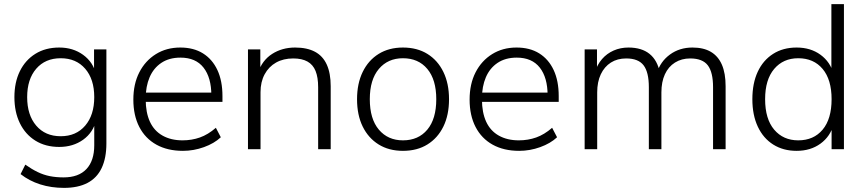

<svg xmlns="http://www.w3.org/2000/svg" viewBox="-20 -725 4201 933"><path d="M291 188Q229 188 175.5 171Q122 154 80 121L103 75Q134 97 163 111Q192 125 222.5 131Q253 137 289 137Q362 137 400 96.5Q438 56 438 -19V-143H448Q433 -81 384 -46Q335 -11 268 -11Q201 -11 152 -41.5Q103 -72 76.5 -126.5Q50 -181 50 -253Q50 -325 76.5 -379Q103 -433 152 -463.5Q201 -494 268 -494Q335 -494 384 -458.5Q433 -423 447 -363H437V-485H497V-28Q497 43 474 91.5Q451 140 405 164Q359 188 291 188ZM275 -63Q350 -63 394 -114.5Q438 -166 438 -253Q438 -340 394 -391Q350 -442 275 -442Q200 -442 156 -391Q112 -340 112 -253Q112 -166 156 -114.5Q200 -63 275 -63Z M869 8Q794 8 740 -22Q686 -52 657 -108Q628 -164 628 -241Q628 -317 657 -373.5Q686 -430 737.5 -462Q789 -494 856 -494Q921 -494 966.5 -465.5Q1012 -437 1036.5 -384.5Q1061 -332 1061 -258V-230H672V-275H1023L1007 -262Q1007 -348 969 -396.5Q931 -445 857 -445Q802 -445 764 -419.5Q726 -394 707 -349.5Q688 -305 688 -247V-242Q688 -178 708.5 -133.5Q729 -89 770 -66Q811 -43 867 -43Q912 -43 951.5 -57Q991 -71 1029 -104L1053 -58Q1021 -28 971 -10Q921 8 869 8Z M1185 0V-485H1245V-372H1234Q1254 -432 1302.5 -463Q1351 -494 1414 -494Q1472 -494 1510.5 -473.5Q1549 -453 1568 -411Q1587 -369 1587 -306V0H1526V-301Q1526 -349 1513.5 -380Q1501 -411 1474 -426Q1447 -441 1405 -441Q1357 -441 1321.5 -421Q1286 -401 1266 -364Q1246 -327 1246 -277V0Z M1938 8Q1870 8 1820 -23Q1770 -54 1742.5 -110Q1715 -166 1715 -243Q1715 -319 1742.5 -375.5Q1770 -432 1820 -463Q1870 -494 1938 -494Q2007 -494 2057 -463Q2107 -432 2134.5 -375.5Q2162 -319 2162 -243Q2162 -166 2134.5 -110Q2107 -54 2057 -23Q2007 8 1938 8ZM1938 -43Q2013 -43 2056.5 -95Q2100 -147 2100 -243Q2100 -338 2056.5 -390Q2013 -442 1938 -442Q1865 -442 1821 -390Q1777 -338 1777 -243Q1777 -147 1821 -95Q1865 -43 1938 -43Z M2503 8Q2428 8 2374 -22Q2320 -52 2291 -108Q2262 -164 2262 -241Q2262 -317 2291 -373.5Q2320 -430 2371.5 -462Q2423 -494 2490 -494Q2555 -494 2600.5 -465.5Q2646 -437 2670.5 -384.5Q2695 -332 2695 -258V-230H2306V-275H2657L2641 -262Q2641 -348 2603 -396.5Q2565 -445 2491 -445Q2436 -445 2398 -419.5Q2360 -394 2341 -349.5Q2322 -305 2322 -247V-242Q2322 -178 2342.5 -133.5Q2363 -89 2404 -66Q2445 -43 2501 -43Q2546 -43 2585.5 -57Q2625 -71 2663 -104L2687 -58Q2655 -28 2605 -10Q2555 8 2503 8Z M2821 0V-485H2881V-372H2870Q2882 -411 2905.5 -438Q2929 -465 2962 -479.5Q2995 -494 3034 -494Q3098 -494 3136.5 -463Q3175 -432 3187 -370H3172Q3189 -426 3235.5 -460Q3282 -494 3345 -494Q3399 -494 3434.5 -473Q3470 -452 3488 -410.5Q3506 -369 3506 -306V0H3445V-301Q3445 -374 3419.5 -407.5Q3394 -441 3334 -441Q3292 -441 3260 -421Q3228 -401 3211 -364Q3194 -327 3194 -276V0H3133V-301Q3133 -374 3107.5 -407.5Q3082 -441 3023 -441Q2980 -441 2948.5 -421Q2917 -401 2899.5 -364Q2882 -327 2882 -276V0Z M3851 8Q3786 8 3737.5 -22.5Q3689 -53 3662.5 -109.5Q3636 -166 3636 -243Q3636 -320 3662 -376Q3688 -432 3736.5 -463Q3785 -494 3851 -494Q3919 -494 3967 -459Q4015 -424 4031 -365H4020V-705H4081V0H4021V-121H4031Q4015 -62 3967 -27Q3919 8 3851 8ZM3859 -43Q3934 -43 3977.5 -95Q4021 -147 4021 -243Q4021 -338 3977.5 -390Q3934 -442 3859 -442Q3786 -442 3742 -390Q3698 -338 3698 -243Q3698 -147 3742 -95Q3786 -43 3859 -43Z"/></svg>

Font: Nunito Sans 12pt Light
Style: Regular
Weight: 300
Designer: Vernon Adams
Foundry: Vernon Adams
Version: Version 3.101;gftools[0.9.27]